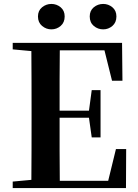

<svg xmlns="http://www.w3.org/2000/svg" viewBox="-20 -960 706 980"><path d="M242.2 -810.1Q215.8 -810.1 194.8 -827.6Q173.8 -845.2 173.8 -876Q173.8 -905.8 194.8 -922.9Q215.8 -939.9 242.2 -939.9Q269 -939.9 289.6 -922.9Q310.1 -905.8 310.1 -876Q310.1 -845.2 289.6 -827.6Q269 -810.1 242.2 -810.1ZM506.8 -810.1Q479.5 -810.1 458.7 -827.6Q438 -845.2 438 -876Q438 -905.8 458.7 -922.9Q479.5 -939.9 506.8 -939.9Q533.2 -939.9 553.7 -922.9Q574.2 -905.8 574.2 -876Q574.2 -845.2 553.7 -827.6Q533.2 -810.1 506.8 -810.1ZM551.8 -547.9 513.2 -703.1H285.2Q284.2 -628.9 284.2 -552Q284.2 -475.1 284.2 -395H434.1L448.2 -500H493.2V-258.8H448.2L434.1 -358.9H284.2Q284.2 -273.4 284.2 -193.8Q284.2 -114.3 285.2 -37.1H532.2L571.8 -199.2H624L623 0H44.9V-33.2L140.1 -42Q140.6 -116.2 140.9 -192.4Q141.1 -268.6 141.1 -346.2V-394Q141.1 -470.7 140.9 -546.6Q140.6 -622.6 140.1 -699.2L44.9 -708V-741.2H603L605 -547.9Z"/></svg>

Font: Source Han Serif TW
Style: Bold
Weight: 700
Designer: Ryoko NISHIZUKA Ë•øÂ°öÊ∂ºÂ≠ê (kana & ideographs); Frank Grie√ühammer (Latin, Greek & Cyrillic); Wenlong ZHANG Âº†ÊñáÈæô 
Foundry: Adobe
Version: Version 2.003;hotconv 1.1.1;makeotfexe 2.6.0